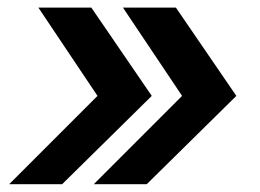

<svg xmlns="http://www.w3.org/2000/svg" viewBox="-20 -551 678 501"><path d="M3.9 -70.3 234.4 -300.8 80.1 -531.2H218.3L376 -300.8L142.1 -70.3ZM224.6 -70.3 455.1 -300.8 300.8 -531.2H439L596.7 -300.8L362.8 -70.3Z"/></svg>

Font: Inter Semi Bold
Style: Italic
Weight: 600
Italic angle: -9.39999°
Designer: Rasmus Andersson
Foundry: rsms
Version: Version 4.000;git-3c8e0fc